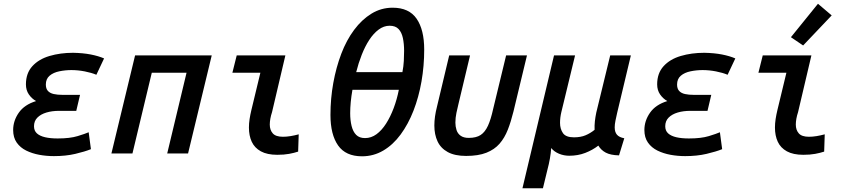

<svg xmlns="http://www.w3.org/2000/svg" viewBox="-20 -817 4520 1022"><path d="M267 14Q227 14 189 7Q151 0 119.5 -15.5Q88 -31 69 -58Q50 -85 50 -125Q50 -174 80 -217Q110 -260 172 -279Q149 -292 133.5 -314.5Q118 -337 118 -368Q118 -427 152 -464.5Q186 -502 243.5 -519Q301 -536 369 -536Q422 -535 463 -527Q504 -519 534 -506L493 -419Q467 -430 431 -437Q395 -444 360 -444Q328 -444 296 -437.5Q264 -431 244 -414Q224 -397 224 -367Q224 -345 235 -333Q246 -321 266 -316.5Q286 -312 314 -312H406L386 -227H295Q257 -227 227 -218Q197 -209 179 -191Q161 -173 161 -145Q161 -121 176.5 -107Q192 -93 220 -86.5Q248 -80 287 -80Q352 -80 393 -92.5Q434 -105 452 -113L464 -23Q432 -10 381 2Q330 14 267 14Z M573 0 699 -522H1107L981 0H870L973 -430H788L685 0Z M1456 7Q1402 7 1368.5 -11.5Q1335 -30 1320 -62.5Q1305 -95 1305 -138Q1305 -160 1308.5 -183Q1312 -206 1318 -231L1366 -430H1217L1240 -522H1499L1428 -220Q1422 -202 1419 -185Q1416 -168 1416 -154Q1416 -125 1432 -107Q1448 -89 1486 -89Q1505 -89 1526.5 -92.5Q1548 -96 1570 -102L1567 -10Q1546 -3 1519 2Q1492 7 1456 7Z M1907 15Q1820 15 1779.5 -43Q1739 -101 1739 -205Q1739 -292 1754 -375Q1769 -458 1796.5 -530.5Q1824 -603 1865 -658Q1906 -713 1957.5 -744.5Q2009 -776 2070 -776Q2157 -776 2197.5 -717.5Q2238 -659 2238 -553Q2238 -466 2223.5 -383Q2209 -300 2181 -228Q2153 -156 2112.5 -101Q2072 -46 2020 -15.5Q1968 15 1907 15ZM1923 -82Q1956 -82 1984 -102.5Q2012 -123 2035 -159Q2058 -195 2075.5 -241.5Q2093 -288 2103 -339H1856Q1850 -305 1847 -274Q1844 -243 1844 -214Q1844 -177 1851.5 -146.5Q1859 -116 1876 -99Q1893 -82 1923 -82ZM1876 -433H2122Q2128 -464 2129.5 -493Q2131 -522 2131 -546Q2131 -584 2124.5 -614.5Q2118 -645 2101.5 -662.5Q2085 -680 2054 -680Q2023 -680 1995.5 -659.5Q1968 -639 1945.5 -604.5Q1923 -570 1905.5 -525.5Q1888 -481 1876 -433Z M2461 13Q2401 13 2363.5 -7.5Q2326 -28 2309 -64.5Q2292 -101 2292 -149Q2292 -172 2295.5 -197Q2299 -222 2306 -249L2371 -522H2482L2420 -262Q2415 -242 2409.5 -216Q2404 -190 2404 -164Q2404 -144 2410 -125Q2416 -106 2432 -94.5Q2448 -83 2475 -83Q2515 -83 2538.5 -98.5Q2562 -114 2577.5 -148Q2593 -182 2605 -237L2674 -522H2785L2713 -223Q2700 -170 2683 -126.5Q2666 -83 2639 -52Q2612 -21 2569 -4Q2526 13 2461 13Z M2761 185 2929 -522H3041L2981 -274Q2975 -250 2968 -220.5Q2961 -191 2961 -163Q2961 -131 2976.5 -108.5Q2992 -86 3035 -86Q3071 -86 3097 -97Q3123 -108 3145 -126Q3144 -149 3146.5 -171.5Q3149 -194 3154 -218L3228 -522H3338L3265 -216Q3260 -194 3256 -174.5Q3252 -155 3252 -139Q3252 -114 3264 -100Q3276 -86 3303 -81L3275 10Q3230 9 3204.5 -4.5Q3179 -18 3165 -42Q3134 -18 3095 -3Q3056 12 3010 12Q2981 12 2955 1Q2929 -10 2914 -29Q2912 -1 2907 27.5Q2902 56 2894 86L2870 185Z M3627 14Q3587 14 3549 7Q3511 0 3479.5 -15.5Q3448 -31 3429 -58Q3410 -85 3410 -125Q3410 -174 3440 -217Q3470 -260 3532 -279Q3509 -292 3493.5 -314.5Q3478 -337 3478 -368Q3478 -427 3512 -464.5Q3546 -502 3603.5 -519Q3661 -536 3729 -536Q3782 -535 3823 -527Q3864 -519 3894 -506L3853 -419Q3827 -430 3791 -437Q3755 -444 3720 -444Q3688 -444 3656 -437.5Q3624 -431 3604 -414Q3584 -397 3584 -367Q3584 -345 3595 -333Q3606 -321 3626 -316.5Q3646 -312 3674 -312H3766L3746 -227H3655Q3617 -227 3587 -218Q3557 -209 3539 -191Q3521 -173 3521 -145Q3521 -121 3536.5 -107Q3552 -93 3580 -86.5Q3608 -80 3647 -80Q3712 -80 3753 -92.5Q3794 -105 3812 -113L3824 -23Q3792 -10 3741 2Q3690 14 3627 14Z M4256 7Q4202 7 4168.5 -11.5Q4135 -30 4120 -62.5Q4105 -95 4105 -138Q4105 -160 4108.5 -183Q4112 -206 4118 -231L4166 -430H4017L4040 -522H4299L4228 -220Q4222 -202 4219 -185Q4216 -168 4216 -154Q4216 -125 4232 -107Q4248 -89 4286 -89Q4305 -89 4326.5 -92.5Q4348 -96 4370 -102L4367 -10Q4346 -3 4319 2Q4292 7 4256 7ZM4255 -575 4190 -619 4334 -797 4407 -735Z"/></svg>

Font: Ubuntu Sans Mono Medium
Style: Italic
Weight: 500
Italic angle: -13.5°
Monospace: yes
Designer: Dalton Maag Ltd
Foundry: Dalton Maag Ltd
Version: Version 1.006